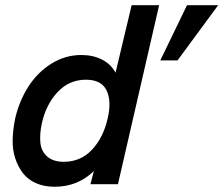

<svg xmlns="http://www.w3.org/2000/svg" viewBox="-20 -710 861 740"><path d="M190.4 9.8Q150.4 9.8 119.1 -3.9Q87.9 -17.6 68.8 -42Q49.8 -66.4 38.8 -99.6Q27.8 -132.8 28.8 -171.9Q29.8 -210.9 38.6 -253.9Q54.2 -320.8 88.9 -375.5Q123.5 -430.2 177.2 -464.1Q231 -498 293.5 -498Q338.9 -498 373.5 -480.2Q408.2 -462.4 425.3 -429.7L487.3 -689.9H593.3L434.6 0H328.6L341.8 -50.8Q279.8 9.8 190.4 9.8ZM597.7 -477.1 700.7 -689.9H820.8L664.1 -477.1ZM225.6 -86.4Q291 -86.4 334.7 -133.1Q378.4 -179.7 395 -253.9Q410.6 -319.8 390.9 -361.3Q371.1 -402.8 311 -402.8Q246.6 -402.8 201.9 -355Q157.2 -307.1 141.1 -233.9Q132.3 -191.9 135.7 -159.2Q139.2 -126.5 162.4 -106.4Q185.5 -86.4 225.6 -86.4Z"/></svg>

Font: HK Grotesk SemiBold Italic
Style: Regular
Weight: 600
Italic angle: -13°
Designer: Alfredo Marco Pradil and Stefan Peev
Foundry: Hanken Design Co.
Version: Version 1.000;PS 001.000;hotconv 1.0.88;makeotf.lib2.5.64775